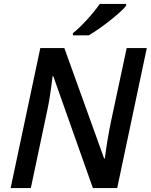

<svg xmlns="http://www.w3.org/2000/svg" viewBox="-20 -959 769 979"><path d="M185.5 -713.9H308.1L510.7 -151.4H514.6Q527.3 -251 546.9 -344.2L626 -713.9H728.5L577.6 0H453.6L252 -569.8H248Q235.4 -463.4 222.7 -404.3L137.2 0H34.2ZM488.8 -939H623V-929.7Q600.1 -900.9 539.8 -853.5Q479.5 -806.2 432.6 -778.8H351.6V-789.6Q383.3 -814.9 421.4 -856.2Q459.5 -897.5 488.8 -939Z"/></svg>

Font: Viking Open Sans Light
Style: Bold Italic
Weight: 600
Italic angle: -12°
Foundry: Ascender Corporation
Version: Version 2.000